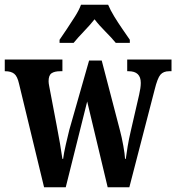

<svg xmlns="http://www.w3.org/2000/svg" viewBox="-22 -786 740 806"><path d="M58 -434Q51 -466 37.5 -476.5Q24 -487 0 -487H-2V-536H240V-487H231Q207 -487 194.5 -478.5Q182 -470 182 -445Q182 -437 184.5 -424.5Q187 -412 189 -401L216 -259Q223 -223 230 -182.5Q237 -142 240 -119H243Q246 -143 254 -178Q262 -213 269 -241L352 -532H405L482 -237Q489 -211 495.5 -175Q502 -139 503 -119H506Q509 -142 514 -172Q519 -202 527 -236L562 -388Q569 -418 569 -438Q569 -487 518 -487H512V-536H698V-487H688Q664 -487 651.5 -472.5Q639 -458 627 -409L521 0H430L344 -360L254 0H163ZM228 -619Q241 -638 258.5 -664Q276 -690 293 -717Q310 -744 318 -766H432Q441 -744 457.5 -717Q474 -690 492 -664Q510 -638 523 -619V-606H464Q447 -627 420 -654Q393 -681 375 -705Q356 -681 330 -654Q304 -627 287 -606H228Z"/></svg>

Font: Noto Serif Armenian ExtraCondensed
Style: Bold
Weight: 700
Width: 2
Designer: Monotype Design Team
Foundry: Monotype Imaging Inc.
Version: Version 2.008; ttfautohint (v1.8.4.7-5d5b)